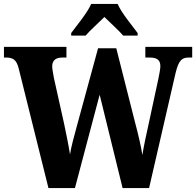

<svg xmlns="http://www.w3.org/2000/svg" viewBox="-23 -951 992 971"><path d="M337 -784V-771H410C431 -796 477 -837 505 -865C531 -839 583 -792 600 -771H673V-784C645 -822 591 -886 572 -931H438C419 -886 365 -822 337 -784ZM71 -607 222 0H356L481 -472L597 0H731L865 -582C881 -648 898 -660 932 -660H949V-714H712V-660H733C771 -660 788 -648 788 -616C788 -603 782 -572 778 -553L730 -330C717 -272 704 -212 697 -167C690 -212 677 -268 660 -332L565 -707H473L365 -311C350 -256 338 -212 331 -170C325 -211 311 -278 301 -326L250 -555C246 -575 241 -604 241 -615C241 -645 258 -660 293 -660H313V-714H-3V-660H8C42 -660 60 -649 71 -607Z"/></svg>

Font: Noto Serif Khmer Condensed ExtraBold
Style: Regular
Weight: 800
Width: 3
Designer: Danh Hong and the Monotype Design Team
Foundry: Monotype Imaging Inc.
Version: Version 2.004